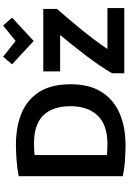

<svg xmlns="http://www.w3.org/2000/svg" viewBox="185 -1009 832 1242"><g transform="rotate(-90 601.0 -388.0)"><path d="M282 8Q240 8 186 4.5Q132 1 82 -10V-683Q132 -693 188 -697Q244 -701 286 -701Q403 -701 491 -664Q579 -627 628 -549Q677 -471 677 -347Q677 -227 628 -148.5Q579 -70 490.5 -31Q402 8 282 8ZM290 -109Q414 -109 474.5 -172.5Q535 -236 535 -347Q535 -462 476.5 -523Q418 -584 294 -584Q246 -584 219 -580V-112Q229 -112 245.5 -110.5Q262 -109 290 -109ZM748 0V-79Q770 -118 801 -163Q832 -208 867 -254Q902 -300 935.5 -341.5Q969 -383 996 -415H760V-524H1164V-435Q1145 -413 1113.5 -376.5Q1082 -340 1045 -295Q1008 -250 971.5 -202Q935 -154 905 -109H1170V0ZM957 -586 806 -726 855 -784 957 -703 1057 -784 1108 -726Z"/></g></svg>

Font: Ubuntu Sans
Style: Bold
Weight: 700
Designer: Dalton Maag Ltd
Foundry: Dalton Maag Ltd
Version: Version 1.006; ttfautohint (v1.8.4.7-5d5b)